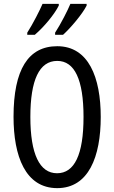

<svg xmlns="http://www.w3.org/2000/svg" viewBox="-20 -963 590 993"><path d="M428 -934V-943H344C332 -913 294 -838 265 -794V-783H306C344 -817 406 -890 428 -934ZM284 -934V-943H200C186 -910 151 -841 121 -794V-783H160C208 -824 261 -888 284 -934ZM501 -358C501 -563 438 -724 276 -724C126 -724 50 -603 50 -359C50 -156 111 10 276 10C438 10 501 -152 501 -358ZM137 -358C137 -549 183 -648 276 -648C366 -648 412 -551 412 -358C412 -163 365 -67 275 -67C185 -67 137 -166 137 -358Z"/></svg>

Font: Noto Sans Myanmar UI ExtraCondensed
Style: Regular
Weight: 400
Width: 2
Designer: Monotype Design Team
Foundry: Monotype Imaging Inc.
Version: Version 2.103